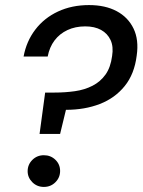

<svg xmlns="http://www.w3.org/2000/svg" viewBox="-20 -732 562 757"><path d="M136 -204 158 -367H194Q237 -367 275.5 -372.5Q314 -378 345 -394Q376 -410 396 -438Q416 -466 422 -511Q428 -548 416 -574Q404 -600 378.5 -614Q353 -628 316 -628Q277 -628 246 -613.5Q215 -599 195 -572.5Q175 -546 168 -509H73Q84 -569 119 -615Q154 -661 208.5 -686.5Q263 -712 331 -712Q395 -712 440 -688Q485 -664 506.5 -619.5Q528 -575 519 -513Q510 -440 471.5 -392.5Q433 -345 373.5 -322Q314 -299 240 -299L217 -204ZM153 5Q126 5 107.5 -13.5Q89 -32 89 -57Q89 -83 107.5 -101.5Q126 -120 153 -120Q180 -120 198.5 -102Q217 -84 217 -58Q217 -32 198.5 -13.5Q180 5 153 5Z"/></svg>

Font: DM Sans 36pt Medium
Style: Italic
Weight: 500
Italic angle: -10°
Designer: Colophon Foundry, Jonny Pinhorn
Foundry: Colophon Foundry
Version: Version 4.004;gftools[0.9.30]